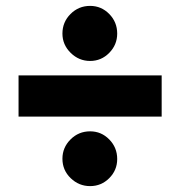

<svg xmlns="http://www.w3.org/2000/svg" viewBox="-20 -676 612 652"><path d="M286 -469Q248 -469 220 -496.5Q192 -524 192 -562Q192 -601 219.5 -628.5Q247 -656 286 -656Q324 -656 351 -628.5Q378 -601 378 -562Q378 -524 351 -496.5Q324 -469 286 -469ZM286 -44Q248 -44 220 -71Q192 -98 192 -137Q192 -175 219.5 -202.5Q247 -230 286 -230Q324 -230 351 -202.5Q378 -175 378 -136Q378 -98 351 -71Q324 -44 286 -44ZM43 -280V-420H529V-280Z"/></svg>

Font: MuseoModerno Thin ExtraBold
Style: Regular
Weight: 800
Version: Version 1.002